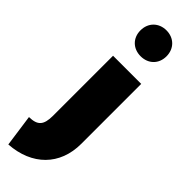

<svg xmlns="http://www.w3.org/2000/svg" viewBox="-379 -850 1085 1085"><g transform="rotate(45 163.0 -308.0)"><path d="M183 -645C244 -645 287 -687 287 -748C287 -809 244 -852 183 -852C122 -852 79 -809 79 -748C79 -687 122 -645 183 -645ZM7 236C184 224 296 113 296 -58V-537H71V-58C71 18 47 43 -20 44Z"/></g></svg>

Font: Montserrat-Arabic Black
Style: Regular
Weight: 900
Designer: Mohamed Gaber
Foundry: Kief Type Foundry
Version: Version 5.008;PS 005.008;hotconv 1.0.88;makeotf.lib2.5.64775